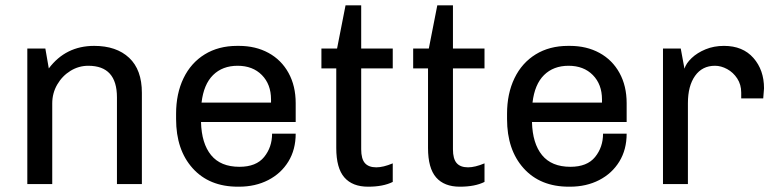

<svg xmlns="http://www.w3.org/2000/svg" viewBox="-20 -694 2927 724"><path d="M515 -344V0H421V-327Q421 -446 313 -446Q277 -446 246 -427Q215 -408 196 -375.5Q177 -343 177 -304V0H83V-511H151L164 -436Q228 -521 335 -521Q419 -521 467 -476Q515 -431 515 -344Z M1095 -305V-234H738Q740 -153 776 -109Q812 -65 883 -65Q946 -65 976 -102Q1006 -139 1006 -190H1095Q1095 -130 1067.5 -85Q1040 -40 991.5 -15Q943 10 881 10H877Q769 10 706.5 -59.5Q644 -129 644 -245V-265Q644 -341 672 -399Q700 -457 752 -489Q804 -521 874 -521H881Q944 -521 992.5 -494.5Q1041 -468 1068 -419Q1095 -370 1095 -305ZM740 -307H1002V-319Q1002 -376 967.5 -411Q933 -446 876 -446Q819 -446 783.5 -411Q748 -376 740 -307Z M1342 -511H1461V-436H1342V-131Q1342 -95 1356 -79Q1370 -63 1399 -63Q1425 -63 1461 -78V-8Q1425 10 1368 10Q1309 10 1278.5 -25Q1248 -60 1248 -136V-436H1192V-511H1251L1283 -674H1342Z M1688 -511H1807V-436H1688V-131Q1688 -95 1702 -79Q1716 -63 1745 -63Q1771 -63 1807 -78V-8Q1771 10 1714 10Q1655 10 1624.5 -25Q1594 -60 1594 -136V-436H1538V-511H1597L1629 -674H1688Z M2343 -305V-234H1986Q1988 -153 2024 -109Q2060 -65 2131 -65Q2194 -65 2224 -102Q2254 -139 2254 -190H2343Q2343 -130 2315.5 -85Q2288 -40 2239.5 -15Q2191 10 2129 10H2125Q2017 10 1954.5 -59.5Q1892 -129 1892 -245V-265Q1892 -341 1920 -399Q1948 -457 2000 -489Q2052 -521 2122 -521H2129Q2192 -521 2240.5 -494.5Q2289 -468 2316 -419Q2343 -370 2343 -305ZM1988 -307H2250V-319Q2250 -376 2215.5 -411Q2181 -446 2124 -446Q2067 -446 2031.5 -411Q1996 -376 1988 -307Z M2861 -361 2858 -323H2775V-345Q2775 -375 2760 -398Q2745 -421 2722 -433.5Q2699 -446 2676 -446Q2628 -446 2601 -408Q2574 -370 2574 -305V0H2480V-511H2547L2561 -435Q2567 -455 2588 -475Q2609 -495 2640.5 -508Q2672 -521 2710 -521Q2781 -521 2821 -475.5Q2861 -430 2861 -361Z"/></svg>

Font: Chivo
Style: Regular
Weight: 400
Designer: Hector Gatti
Foundry: Omnibus-Type
Version: Version 1.003